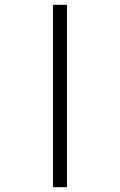

<svg xmlns="http://www.w3.org/2000/svg" viewBox="-20 -693 495 794"><path d="M257 -673V81H199V-673Z"/></svg>

Font: Noto Serif Hebrew Cond
Style: Bold
Weight: 700
Width: 3
Designer: Monotype Design Team
Foundry: Monotype Imaging Inc.
Version: Version 1.000